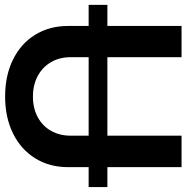

<svg xmlns="http://www.w3.org/2000/svg" viewBox="-18 -738 758 781"><g transform="rotate(90 361.5 -348.0)"><path d="M732.4 -329.1H651.4V-245.1Q651.4 -169.9 615.5 -111.8Q579.6 -53.7 514.4 -21.5Q449.2 10.7 364.3 10.7Q278.8 10.7 213.6 -21.5Q148.4 -53.7 112.8 -111.8Q77.1 -169.9 77.1 -245.1V-329.1H-8.8V-405.3H77.1V-707H204.1V-405.3H523.4V-707H651.4V-405.3H732.4ZM364.3 -102.5Q412.1 -102.5 448.2 -122.1Q484.4 -141.6 503.9 -176.5Q523.4 -211.4 523.4 -255.9V-329.1H204.1V-255.9Q204.1 -211.4 223.9 -176.8Q243.7 -142.1 280 -122.3Q316.4 -102.5 364.3 -102.5Z"/></g></svg>

Font: Pretendard GOV SemiBold
Style: Regular
Weight: 600
Designer: Base glyphs from Inter by Rasmus Andersson; Hangeul glyphs from Noto Sans CJK(Source Han Sans) by Jang Soo-young and Kan
Foundry: Kil Hyung-jin
Version: Version 1.309